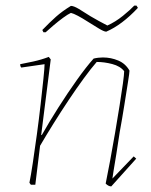

<svg xmlns="http://www.w3.org/2000/svg" viewBox="-20 -659 538 685"><path d="M377 6Q367 6 357 -4Q364 -39 373 -86.5Q382 -134 390.5 -184.5Q399 -235 406.5 -281.5Q414 -328 418.5 -361Q423 -394 423 -405Q409 -423 380.5 -430.5Q352 -438 325 -438Q305 -415 279 -379.5Q253 -344 225 -302Q197 -260 170.5 -217.5Q144 -175 123 -139L106 0H90L85 -7Q90 -31 97 -77.5Q104 -124 111.5 -179Q119 -234 125 -287Q131 -340 135 -379Q139 -418 139 -430L56 -418Q52 -422 52 -430Q69 -433 98.5 -439.5Q128 -446 154 -456L161 -447L127 -178L129 -177Q155 -223 188 -275Q221 -327 254.5 -374Q288 -421 314 -450Q322 -452 330.5 -453Q339 -454 347 -454Q376 -454 402 -443Q428 -432 442 -407Q442 -400 436.5 -365.5Q431 -331 423.5 -283.5Q416 -236 407 -187Q401 -146 395 -109Q389 -72 385 -48.5Q381 -25 381 -22L457 -101L466 -93ZM135 -544 131 -552Q158 -580 180 -599.5Q202 -619 233 -638Q243 -638 261.5 -627Q280 -616 303 -601Q317 -593 332 -584.5Q347 -576 363 -568Q392 -581 418.5 -602.5Q445 -624 459 -639H467L472 -631Q415 -570 359 -546Q351 -546 331.5 -558Q312 -570 291 -583Q274 -594 258 -602.5Q242 -611 233 -613Q222 -608 205 -595.5Q188 -583 171.5 -569Q155 -555 143 -544Z"/></svg>

Font: Labrada Thin
Style: Italic
Weight: 100
Italic angle: -7°
Designer: Mercedes Jáuregui
Foundry: Omnibus-Type Team
Version: Version 1.000; ttfautohint (v1.8.4.7-5d5b)